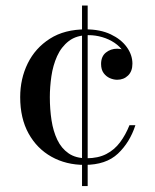

<svg xmlns="http://www.w3.org/2000/svg" viewBox="-20 -574 550 680"><path d="M279.5 10Q214 10 162.5 -18.8Q111 -47.5 81.2 -101.2Q51.5 -155 51.5 -230Q51.5 -295 78.2 -349.5Q105 -404 156.8 -437Q208.5 -470 284 -470Q335 -470 372 -452.5Q409 -435 429 -407.2Q449 -379.5 449 -348.5Q449 -321.5 433.5 -306.5Q418 -291.5 395 -291.5Q382.5 -291.5 369.2 -297.2Q356 -303 347 -315.2Q338 -327.5 338 -347.5Q338 -374 355 -387.8Q372 -401.5 395 -401.5Q416.5 -401.5 432.2 -388.2Q448 -375 448 -348.5H429Q429 -372 417.2 -390.5Q405.5 -409 385.8 -422.2Q366 -435.5 342 -442.5Q318 -449.5 294 -449.5Q251 -449.5 224 -428.8Q197 -408 182.2 -375Q167.5 -342 162 -303.8Q156.5 -265.5 156.5 -230Q156.5 -187 162.5 -148Q168.5 -109 183 -78.8Q197.5 -48.5 222.8 -31Q248 -13.5 286.5 -13.5Q327.5 -13.5 356.5 -28.5Q385.5 -43.5 405.2 -70Q425 -96.5 438.5 -130.5H459.5Q440 -70 397.8 -30Q355.5 10 279.5 10ZM270.5 85V-554.5H290.5V85Z"/></svg>

Font: Bodoni Moda SC
Style: Regular
Weight: 400
Designer: Owen Earl
Foundry: indestructible type
Version: Version 2.005